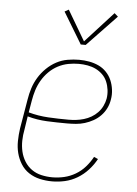

<svg xmlns="http://www.w3.org/2000/svg" viewBox="-54 -799 608 849"><g transform="rotate(5 250.0 -374.5)"><path d="M209 8Q181 8 154.5 2Q128 -4 106 -18.5Q84 -33 70 -55.5Q56 -78 49.5 -103.5Q43 -129 43.5 -157Q44 -185 48 -213L70 -343Q74 -369 82 -394Q90 -419 104 -442Q118 -465 138 -484.5Q158 -504 181.5 -516.5Q205 -529 231 -533.5Q257 -538 282 -538Q305 -538 327 -534Q349 -530 368.5 -521Q388 -512 403 -496.5Q418 -481 426.5 -461.5Q435 -442 438 -419.5Q441 -397 437 -375Q434 -355 425 -336.5Q416 -318 401.5 -303Q387 -288 369 -278Q351 -268 331.5 -262Q312 -256 292 -254.5Q272 -253 253 -253Q208 -253 163.5 -255Q119 -257 77 -269L68 -210Q63 -185 62.5 -160Q62 -135 67.5 -111.5Q73 -88 85.5 -68Q98 -48 117 -34.5Q136 -21 160 -15.5Q184 -10 209 -10Q235 -10 261 -16Q287 -22 311 -36Q335 -50 353.5 -71Q372 -92 385 -116L403 -108Q389 -82 368 -59Q347 -36 321 -20.5Q295 -5 266.5 1.5Q238 8 209 8ZM258 -270Q275 -270 292 -272Q309 -274 326 -279Q343 -284 358.5 -293Q374 -302 386.5 -315Q399 -328 407 -344.5Q415 -361 418 -378Q421 -397 418.5 -416.5Q416 -436 408.5 -453.5Q401 -471 387.5 -484Q374 -497 357.5 -505Q341 -513 321.5 -516.5Q302 -520 282 -520Q259 -520 235.5 -515.5Q212 -511 190 -499.5Q168 -488 150 -470Q132 -452 119.5 -430.5Q107 -409 100 -386.5Q93 -364 89 -340L80 -287Q123 -275 168 -272.5Q213 -270 258 -270ZM305 -606H283L199 -745L217 -755L296 -621L420 -757L436 -743Z"/></g></svg>

Font: Iosevka Slab Thin
Style: Italic
Weight: 100
Italic angle: -9°
Monospace: yes
Designer: Belleve Invis
Foundry: Belleve Invis
Version: Version 11.1.1; ttfautohint (v1.8.3)